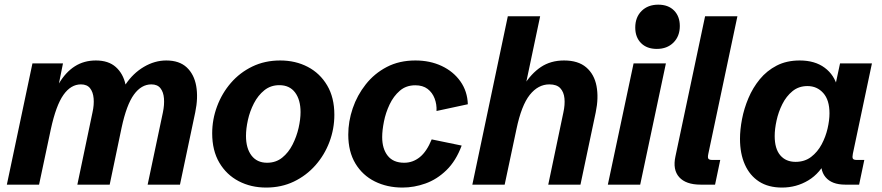

<svg xmlns="http://www.w3.org/2000/svg" viewBox="-20 -803 3837 835"><path d="M9.8 0 121.1 -527.3H253.9L236.3 -439.9Q265.6 -489.3 305.4 -514.6Q345.2 -540 397 -540Q451.7 -540 483.6 -511.5Q515.6 -482.9 525.9 -435.5Q558.6 -484.4 605.7 -512.2Q652.8 -540 703.1 -540Q759.8 -540 792 -510Q824.2 -480 833.3 -429Q842.3 -377.9 829.1 -314.5L762.7 0H622.1L688.5 -314.5Q695.3 -347.2 693.1 -375Q690.9 -402.8 677.7 -419.4Q664.6 -436 638.2 -436Q594.7 -436 562.5 -391.8Q530.3 -347.7 508.8 -247.6L457 0H316.4L382.3 -314.5Q389.6 -347.2 387.2 -375Q384.8 -402.8 371.6 -419.4Q358.4 -436 332 -436Q288.1 -436 255.9 -390.4Q223.6 -344.7 201.2 -241.7L149.9 0Z M1137.2 12.7Q1071.3 12.7 1018.1 -15.1Q964.8 -43 933.8 -95.7Q902.8 -148.4 902.8 -223.1Q902.8 -283.7 924.1 -340.6Q945.3 -397.5 984.1 -442.4Q1022.9 -487.3 1077.4 -513.7Q1131.8 -540 1198.7 -540Q1265.1 -540 1318.4 -512.2Q1371.6 -484.4 1402.8 -431.6Q1434.1 -378.9 1434.1 -303.7Q1434.1 -242.7 1412.8 -186Q1391.6 -129.4 1352.1 -84.5Q1312.5 -39.6 1258.1 -13.4Q1203.6 12.7 1137.2 12.7ZM1141.6 -95.2Q1179.7 -95.2 1207.3 -117.4Q1234.9 -139.6 1252.4 -174.3Q1270 -209 1278.6 -246.8Q1287.1 -284.7 1287.1 -315.4Q1287.1 -369.1 1263.2 -400.9Q1239.3 -432.6 1194.8 -432.6Q1157.2 -432.6 1129.6 -410.4Q1102.1 -388.2 1084.2 -353.5Q1066.4 -318.8 1058.1 -281Q1049.8 -243.2 1049.8 -211.9Q1049.8 -158.2 1073.7 -126.7Q1097.7 -95.2 1141.6 -95.2Z M1730.5 12.7Q1663.6 12.7 1610.1 -13.9Q1556.6 -40.5 1525.6 -92Q1494.6 -143.6 1494.6 -217.3Q1494.6 -274.9 1513.9 -331.8Q1533.2 -388.7 1570.6 -436Q1607.9 -483.4 1662.1 -511.7Q1716.3 -540 1786.6 -540Q1850.1 -540 1900.9 -516.1Q1951.7 -492.2 1982.2 -449.2Q2012.7 -406.2 2014.6 -349.6L1878.4 -320.3Q1879.9 -349.1 1870.1 -374.8Q1860.4 -400.4 1839.6 -416.3Q1818.8 -432.1 1786.1 -432.1Q1746.1 -432.1 1718.8 -408.4Q1691.4 -384.8 1674.3 -348.6Q1657.2 -312.5 1649.7 -274.2Q1642.1 -235.8 1642.1 -207Q1642.1 -155.8 1666.3 -125.5Q1690.4 -95.2 1737.8 -95.2Q1775.4 -95.2 1805.7 -119.6Q1835.9 -144 1857.4 -196.8L1987.8 -169.9Q1962.9 -103 1921.6 -63Q1880.4 -22.9 1830.6 -5.1Q1780.8 12.7 1730.5 12.7Z M2034.2 0 2188.5 -732.4H2329.1L2260.7 -408.2L2256.8 -429.7Q2289.6 -482.9 2332.3 -511.5Q2375 -540 2433.1 -540Q2494.6 -540 2529.5 -510Q2564.5 -480 2574.2 -429Q2584 -377.9 2570.8 -314.5L2504.4 0H2364.3L2430.2 -314.5Q2437.5 -347.7 2434.8 -375.2Q2432.1 -402.8 2416.7 -419.4Q2401.4 -436 2369.1 -436Q2320.3 -436 2283.9 -390.4Q2247.6 -344.7 2226.1 -241.7L2174.8 0Z M2876 -527.3 2764.2 0H2623.5L2735.4 -527.3ZM2836.4 -590.3Q2793 -590.3 2767.8 -615.7Q2742.7 -641.1 2742.7 -683.1Q2742.7 -728 2770.3 -755.4Q2797.9 -782.7 2842.8 -782.7Q2886.2 -782.7 2911.4 -757.3Q2936.5 -731.9 2936.5 -689.9Q2936.5 -645.5 2908.9 -617.9Q2881.3 -590.3 2836.4 -590.3Z M3027.3 0Q2962.9 0 2933.8 -32.5Q2904.8 -64.9 2917.5 -123L3046.4 -732.4H3187L3060.5 -134.3Q3057.1 -118.7 3060.5 -113Q3064 -107.4 3078.1 -107.4H3112.3L3089.8 0Z M3380.9 12.7Q3321.8 12.7 3281.2 -13.4Q3240.7 -39.6 3219.5 -87.2Q3198.2 -134.8 3198.2 -199.2Q3198.2 -238.8 3207 -284.9Q3215.8 -331.1 3234.9 -376.2Q3253.9 -421.4 3284.4 -458.5Q3314.9 -495.6 3357.9 -517.8Q3400.9 -540 3458 -540Q3523.9 -540 3566.4 -508.5Q3608.9 -477.1 3622.6 -422.4L3609.9 -418L3633.3 -527.3H3772L3689 -134.3Q3686 -119.1 3689 -113.3Q3691.9 -107.4 3706.5 -107.4H3738.8L3716.3 0H3655.8Q3597.2 0 3570.1 -32.7Q3543 -65.4 3554.7 -122.6L3558.1 -141.6L3578.6 -115.2Q3547.4 -49.8 3495.4 -18.6Q3443.4 12.7 3380.9 12.7ZM3439.9 -99.1Q3479.5 -99.1 3507.6 -120.6Q3535.6 -142.1 3553.2 -175Q3570.8 -208 3579.1 -244.1Q3587.4 -280.3 3587.4 -310.1Q3587.4 -368.2 3560.3 -398.4Q3533.2 -428.7 3491.7 -428.7Q3453.6 -428.7 3426.5 -406.5Q3399.4 -384.3 3382.3 -350.1Q3365.2 -315.9 3357.2 -278.8Q3349.1 -241.7 3349.1 -211.4Q3349.1 -156.2 3373.3 -127.7Q3397.5 -99.1 3439.9 -99.1Z"/></svg>

Font: Schibsted Grotesk
Style: Bold Italic
Weight: 700
Italic angle: -12°
Designer: Bakken & Baeck AS, Henrik Kongsvoll
Foundry: Schibsted ASA
Version: Version 1.100;gftools[0.9.25]